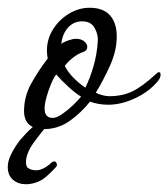

<svg xmlns="http://www.w3.org/2000/svg" viewBox="-28 -320 434 495"><path d="M84 13Q61 13 47.5 1.5Q34 -10 34 -34Q34 -72 53.5 -106.5Q73 -141 95 -169Q94 -174 93.5 -179.5Q93 -185 93 -190Q93 -219 108.5 -244Q124 -269 149.5 -284.5Q175 -300 203 -300Q238 -300 255.5 -280.5Q273 -261 273 -226Q273 -189 255.5 -150.5Q238 -112 219 -81Q224 -78 234.5 -75Q245 -72 253 -72Q288 -72 313.5 -84.5Q339 -97 374 -129Q379 -134 382 -134Q386 -134 386 -127Q386 -119 379 -111Q357 -84 321 -67Q285 -50 251 -50Q239 -50 227 -52Q215 -54 204 -58Q182 -30 152 -8.5Q122 13 84 13ZM192 -94Q204 -118 213 -149Q222 -180 224 -212Q226 -229 216.5 -247Q207 -265 184 -265Q162 -265 147.5 -249Q133 -233 130 -207Q137 -212 148.5 -216Q160 -220 168 -220Q181 -220 189 -213.5Q197 -207 197 -199Q197 -189 184 -185Q172 -181 158.5 -170Q145 -159 139 -150Q147 -134 162 -119Q177 -104 192 -94ZM108 -16Q118 -16 133 -26.5Q148 -37 161.5 -50Q175 -63 181 -71Q167 -79 147.5 -97Q128 -115 117 -128Q111 -121 104 -104.5Q97 -88 92 -70Q87 -52 87 -40Q87 -16 108 -16ZM69 149Q54 155 39 155Q19 155 5.5 143.5Q-8 132 -8 110Q-8 95 1 77Q10 59 23 42Q40 22 53 10.5Q66 -1 76 -8Q78 -10 84 -10Q90 -10 94.5 -8Q99 -6 98 -1L97 0Q92 5 82 17.5Q72 30 58 49Q39 76 39 98Q39 106 42 111Q50 119 65 119Q84 119 106 98Q110 96 111 96Q116 96 118 101Q120 106 117 110Q108 120 95 132Q82 144 69 149Z"/></svg>

Font: Corinthia
Style: Bold
Weight: 700
Designer: Robert E. Leuschke
Foundry: Robert E. Leuschke
Version: Version 1.013; ttfautohint (v1.8.3)